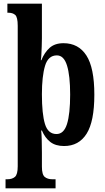

<svg xmlns="http://www.w3.org/2000/svg" viewBox="-20 -780 569 1040"><path d="M10 240V191H20Q46 191 61 178Q76 165 76 121V-640Q76 -687 62.5 -699Q49 -711 26 -711H20V-760H207V-572Q207 -553 206 -528Q205 -503 204 -482.5Q203 -462 201 -454H204Q221 -496 249 -521Q277 -546 324 -546Q405 -546 448 -479.5Q491 -413 491 -267Q491 -122 449 -55.5Q407 11 327 11Q281 11 252.5 -11Q224 -33 207 -73H203Q205 -58 206 -24.5Q207 9 207 47V123Q207 166 222.5 178.5Q238 191 263 191H281V240ZM286 -54Q326 -54 343 -108.5Q360 -163 360 -268Q360 -370 343 -425Q326 -480 288 -480Q241 -480 224 -423.5Q207 -367 207 -269Q207 -163 223.5 -108.5Q240 -54 286 -54Z"/></svg>

Font: Noto Serif Armenian ExtraCondensed
Style: Bold
Weight: 700
Width: 2
Designer: Monotype Design Team
Foundry: Monotype Imaging Inc.
Version: Version 2.008; ttfautohint (v1.8.4.7-5d5b)